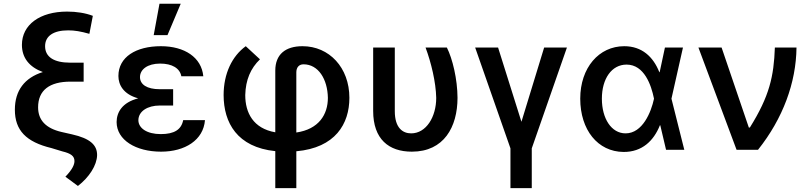

<svg xmlns="http://www.w3.org/2000/svg" viewBox="-20 -799 4323 1024"><path d="M456.7 -618.6 475.1 -714.5C436.8 -729.4 388.1 -737.2 338.1 -737.2C192.8 -737.2 96.9 -667.3 96.9 -559.7C96.9 -490.4 136.7 -441.1 208.5 -414.8C110.8 -383.9 59.3 -316.1 59.3 -213.8C59.3 -104 119 -41.9 254.6 -9.2L312.9 8.5C358.7 19.5 377.1 33.7 377.1 60C377.1 78.1 367.2 103.7 328.8 143.5L395.6 192.8C455.3 146.7 496.8 82.7 497.9 28.4C498.2 -25.9 460.2 -60.7 364.3 -82.4L307.9 -95.2C224.1 -114.7 183.2 -158.7 183.2 -226.6C183.2 -317.5 244 -363.6 355.8 -363.6H426.1V-464.8H353.7C268.1 -464.8 220.5 -495 220.5 -552.6C220.5 -606.9 264.9 -637.1 343.4 -637.1C378.2 -637.1 410.2 -631.7 456.7 -618.6Z M799.7 -611.5H873.2L943.9 -779.1H830.6ZM601.9 -148.1C602.3 -52.2 704.2 9.9 839.1 9.9C966.6 9.9 1065 -51.8 1073.2 -158.4H957C947.4 -108.7 910.9 -83.8 837.4 -83.8C763.5 -83.8 718.4 -115.4 718 -157.7C718.4 -205.6 767 -236.2 832 -236.2H903.4V-323.2H832C763.1 -323.2 726.6 -348.7 726.6 -387.8C726.6 -428.6 766.7 -459.9 834.2 -459.9C897.7 -459.9 939.3 -435 947.1 -392.4H1064.3C1054.7 -492.9 964.5 -552.6 838.1 -552.6C704.9 -552.6 611.5 -494.7 611.5 -393.8C611.5 -346.6 638.1 -296.2 717 -274.5C631.4 -252.5 602.3 -199.9 601.9 -148.1Z M1448.2 -422.6V-93.4C1330.6 -114 1288 -197.4 1288 -291.9C1290.1 -373.6 1316.8 -434.7 1366.5 -482.6L1290.8 -552.6C1218 -500 1172.6 -406.6 1172.6 -291.9C1172.9 -144.2 1245 -13.8 1448.2 7.1V204.5H1560.4V7.8C1768.1 -10.7 1843.4 -138.1 1843.4 -277.3C1843.4 -438.6 1735.8 -552.6 1593.4 -552.6C1502.1 -552.6 1448.2 -508.9 1448.2 -422.6ZM1560.4 -92.3V-413C1560.4 -437.9 1573.2 -456 1598.7 -456C1677.9 -456 1726.9 -376.8 1728.7 -277.3C1728.7 -187.9 1680 -109.7 1560.4 -92.3Z M1970.2 -545.5V-207.4C1970.2 -56.8 2053.6 9.9 2176.5 9.9C2348 9.9 2419.7 -121.8 2420.1 -277C2419.7 -376.4 2393.5 -485.8 2363.3 -545.5H2249.6C2279.8 -464.5 2304.7 -360.8 2306.5 -277C2306.5 -175.8 2253.2 -87.7 2172.9 -87.7C2127.5 -87.7 2085.6 -117.2 2085.6 -206V-545.5Z M2514.2 -545.5 2702.4 -7.8V204.5H2816.1V-7.8L3003.6 -545.5H2882.1L2761 -149.5L2636.4 -545.5Z M3305.4 11.4C3404.8 12.1 3466.6 -48.3 3499.6 -131H3501.4L3532.3 0H3629.6L3561.1 -272.7L3622.5 -545.5H3526.3L3498.2 -414.1H3496.4C3463.8 -496.8 3403.1 -552.6 3309.3 -552.6C3174.4 -552.6 3074.6 -437.9 3074.6 -272.7C3074.6 -106.5 3168 10.3 3305.4 11.4ZM3190 -272.7C3190 -379.3 3242.2 -454.5 3321.7 -454.5C3416.2 -454.5 3453.5 -344.5 3467.7 -274.1L3468 -272.7L3467.7 -271.3C3452.8 -201.3 3407 -87.7 3316.4 -87.7C3240.8 -87.7 3190 -166.5 3190 -272.7Z M3908.4 0H4022.7C4156.2 -167.6 4225.9 -358.3 4228 -545.5H4112.6C4107.2 -391.7 4083.8 -286.2 3979.4 -119H3973.7L3828.5 -545.5H3704.9Z"/></svg>

Font: Magic Ui Pro Semi Bold
Style: Regular
Weight: 600
Designer: Stefan Endress, Andreas Faust
Version: Version 1.000;FEAKit 1.0